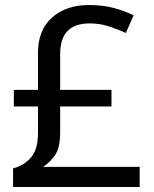

<svg xmlns="http://www.w3.org/2000/svg" viewBox="-20 -743 612 763"><path d="M334 -723Q389 -723 433 -711Q477 -699 511 -682L480 -612Q450 -626 413.5 -638Q377 -650 336 -650Q279 -650 249 -620.5Q219 -591 219 -525V-386H423V-320H219V-216Q219 -155 198 -125.5Q177 -96 151 -80H535V0H32V-74Q75 -85 103 -117Q131 -149 131 -215V-320H35V-386H131V-534Q131 -623 186.5 -673Q242 -723 334 -723Z"/></svg>

Font: Noto Sans Hebrew Droid SemiBold
Style: Regular
Weight: 600
Designer: Monotype Design Team
Foundry: Monotype Imaging Inc.
Version: Version 1.100; ttfautohint (v1.8.4.7-5d5b)